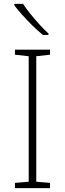

<svg xmlns="http://www.w3.org/2000/svg" viewBox="-20 -1063 334 990"><path d="M238 -93H57V-120L128 -126V-773L57 -781V-807H238V-781L167 -773V-126L238 -120ZM99 -1043Q113 -1021 135.5 -993Q158 -965 183 -937.5Q208 -910 230 -890V-883H201Q175 -904 147 -931.5Q119 -959 94.5 -986.5Q70 -1014 54 -1035V-1043Z"/></svg>

Font: Noto Sans Kannada UI ExtraLight
Style: Regular
Weight: 200
Designer: Jelle Bosma - Monotype Design Team
Foundry: Monotype Imaging Inc.
Version: Version 2.005; ttfautohint (v1.8.4.7-5d5b)